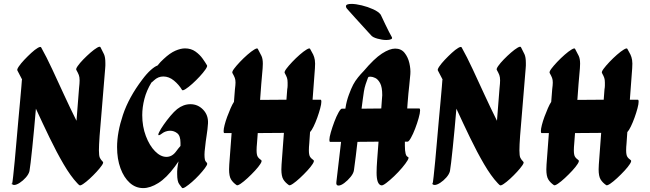

<svg xmlns="http://www.w3.org/2000/svg" viewBox="-20 -949 3333 984"><path d="M191 -706Q218 -658 247.5 -594.5Q277 -531 308.5 -462.5Q340 -394 372 -330Q375 -365 378 -406.5Q381 -448 385 -496Q388 -523 388 -537Q388 -554 384 -564.5Q380 -575 371 -591Q368 -596 378.5 -611Q389 -626 407 -644.5Q425 -663 444 -679.5Q463 -696 477.5 -704.5Q492 -713 495 -707Q506 -686 513 -671Q520 -656 520 -626Q520 -620 520 -613Q520 -606 519 -598Q509 -469 501.5 -385.5Q494 -302 490.5 -253Q487 -204 487 -178Q487 -150 492 -140Q497 -130 507 -120Q512 -116 502 -101.5Q492 -87 475 -68.5Q458 -50 439.5 -33Q421 -16 406 -6Q391 4 387 0Q386 -1 384 -2Q379 -7 376 -10Q342 -46 306 -107.5Q270 -169 234 -243.5Q198 -318 164 -392Q160 -342 155 -290Q150 -238 145.5 -193Q141 -148 137 -115.5Q133 -83 131 -72Q127 -56 112.5 -39.5Q98 -23 81 -12Q64 -1 52 -1Q45 -1 42 -6Q44 -14 47.5 -46Q51 -78 55.5 -124.5Q60 -171 64.5 -225.5Q69 -280 74 -333Q79 -386 83 -431Q87 -476 89.5 -504.5Q92 -533 92 -537Q92 -540 93 -542Q80 -568 69 -588Q66 -593 76.5 -608.5Q87 -624 104.5 -642.5Q122 -661 140.5 -678Q159 -695 173.5 -703.5Q188 -712 191 -706ZM40 -13Q40 -13 40 -12Q40 -11 42 -6Q41 -4 41 -4Q40 -4 40 -13Z M888 -390Q920 -415 956 -415Q994 -415 1021 -387Q1048 -359 1046 -317Q1044 -286 1039 -255Q1034 -224 1031 -193Q1028 -171 1028 -157Q1028 -127 1035 -120.5Q1042 -114 1042 -110Q1042 -103 1030 -87Q1018 -71 1000.5 -52Q983 -33 964 -16.5Q945 0 931 9Q917 18 913 14Q908 8 898 -6Q888 -20 888 -57Q888 -63 888 -70.5Q888 -78 889 -85Q890 -94 891.5 -103.5Q893 -113 895 -122Q886 -108 876 -95Q833 -37 791.5 -11Q750 15 714 15Q675 15 645 -12Q615 -39 597.5 -86.5Q580 -134 580 -195Q580 -270 610 -360Q640 -450 709 -541Q732 -572 753 -590.5Q774 -609 787 -613Q803 -633 819 -647Q851 -677 878.5 -689Q906 -701 928 -701Q959 -701 981.5 -685Q1004 -669 1018.5 -648.5Q1033 -628 1041 -614Q1044 -609 1033 -593Q1022 -577 1003.5 -557Q985 -537 965.5 -519.5Q946 -502 931 -492.5Q916 -483 913 -488Q897 -515 871.5 -536Q846 -557 817 -557Q790 -557 769 -537Q762 -530 756 -526Q731 -485 720 -442Q709 -399 709 -359Q709 -301 727.5 -252Q746 -203 774.5 -174Q803 -145 833 -145Q863 -145 884 -175Q895 -190 905 -201Q905 -209 905 -217Q905 -253 888.5 -266Q872 -279 852 -279Q840 -279 829 -275Q818 -271 812 -266Q799 -256 794 -256Q788 -256 795.5 -271.5Q803 -287 819 -310Q835 -333 853.5 -355Q872 -377 888 -390Z M1301 -699Q1313 -677 1320 -662.5Q1327 -648 1327 -622L1326 -599Q1322 -559 1319 -518.5Q1316 -478 1313 -437L1448 -438L1452 -491Q1454 -502 1454 -510.5Q1454 -519 1454 -526Q1454 -540 1451 -549.5Q1448 -559 1439 -575Q1436 -581 1447.5 -596.5Q1459 -612 1477.5 -631.5Q1496 -651 1516 -668.5Q1536 -686 1551 -695Q1566 -704 1569 -699Q1579 -682 1585 -669.5Q1591 -657 1593.5 -641.5Q1596 -626 1594 -599L1582 -438H1623Q1627 -438 1627 -428Q1627 -416 1621 -393.5Q1615 -371 1606 -346Q1597 -321 1587 -300.5Q1577 -280 1569 -272L1565 -214Q1564 -204 1563.5 -195.5Q1563 -187 1563 -179Q1563 -156 1568.5 -146.5Q1574 -137 1587 -128Q1592 -124 1582.5 -109Q1573 -94 1555 -74.5Q1537 -55 1517 -36.5Q1497 -18 1481.5 -7.5Q1466 3 1461 0Q1442 -13 1432 -29.5Q1422 -46 1422 -81L1423 -106L1435 -268L1301 -267Q1300 -254 1299 -240.5Q1298 -227 1297 -214Q1296 -204 1295.5 -195.5Q1295 -187 1295 -179Q1295 -156 1300.5 -146.5Q1306 -137 1319 -128Q1324 -124 1314.5 -109Q1305 -94 1287 -74.5Q1269 -55 1249 -36.5Q1229 -18 1213.5 -7.5Q1198 3 1193 0Q1174 -13 1164 -29.5Q1154 -46 1154 -81L1155 -106Q1158 -146 1161 -186.5Q1164 -227 1167 -267H1130Q1126 -267 1126 -277Q1126 -288 1131 -308Q1136 -328 1144.5 -351Q1153 -374 1162 -394.5Q1171 -415 1179 -427Q1181 -461 1184 -491Q1187 -514 1187 -526Q1187 -540 1183.5 -549.5Q1180 -559 1171 -575Q1168 -581 1179.5 -596.5Q1191 -612 1209.5 -631.5Q1228 -651 1248 -668.5Q1268 -686 1283 -695Q1298 -704 1301 -699Z M1934 1Q1910 -4 1910 -64Q1910 -91 1913 -130Q1916 -169 1920 -223L1812 -222Q1808 -186 1803.5 -149.5Q1799 -113 1794 -77Q1792 -61 1777 -42.5Q1762 -24 1744.5 -11Q1727 2 1715 2Q1701 2 1704 -17Q1710 -67 1716 -119.5Q1722 -172 1728 -222H1672Q1668 -222 1668 -232Q1668 -245 1675.5 -271Q1683 -297 1693.5 -325Q1704 -353 1715 -372.5Q1726 -392 1732 -392H1750Q1751 -395 1751 -398Q1756 -431 1768 -463.5Q1780 -496 1790 -515Q1800 -534 1815 -552.5Q1830 -571 1844 -585Q1898 -649 1937.5 -674.5Q1977 -700 2005 -700Q2036 -700 2053.5 -678Q2071 -656 2078 -625.5Q2085 -595 2083 -569Q2080 -534 2077.5 -511.5Q2075 -489 2073 -469Q2071 -449 2069 -421Q2068 -407 2067 -393H2129Q2133 -393 2133 -383Q2133 -370 2125.5 -343.5Q2118 -317 2107.5 -289.5Q2097 -262 2086 -242.5Q2075 -223 2069 -223H2055Q2055 -211 2055 -202Q2055 -150 2070 -145Q2078 -143 2069 -127.5Q2060 -112 2041 -89.5Q2022 -67 2000 -46Q1978 -25 1959.5 -11Q1941 3 1934 1ZM1845 -480Q1842 -460 1839 -438Q1836 -416 1833 -392L1934 -393L1937 -435L1939 -461Q1939 -503 1928 -523Q1917 -543 1903 -549.5Q1889 -556 1879 -556Q1875 -556 1872.5 -555.5Q1870 -555 1869 -555Q1867 -552 1866 -551Q1860 -536 1854 -517.5Q1848 -499 1845 -480ZM1987 -761Q1993 -752 1984.5 -748Q1976 -744 1960 -744Q1939 -744 1914 -751Q1889 -758 1881 -769Q1881 -769 1869 -782Q1857 -795 1839 -815Q1821 -835 1802.5 -855Q1784 -875 1771.5 -889.5Q1759 -904 1757 -906Q1753 -911 1753 -917Q1753 -929 1781 -929Q1803 -929 1834 -921.5Q1865 -914 1892.5 -901.5Q1920 -889 1931 -874Q1931 -874 1938 -859.5Q1945 -845 1954.5 -824.5Q1964 -804 1973.5 -786Q1983 -768 1987 -761Z M2346 -706Q2373 -658 2402.5 -594.5Q2432 -531 2463.5 -462.5Q2495 -394 2527 -330Q2530 -365 2533 -406.5Q2536 -448 2540 -496Q2543 -523 2543 -537Q2543 -554 2539 -564.5Q2535 -575 2526 -591Q2523 -596 2533.5 -611Q2544 -626 2562 -644.5Q2580 -663 2599 -679.5Q2618 -696 2632.5 -704.5Q2647 -713 2650 -707Q2661 -686 2668 -671Q2675 -656 2675 -626Q2675 -620 2675 -613Q2675 -606 2674 -598Q2664 -469 2656.5 -385.5Q2649 -302 2645.5 -253Q2642 -204 2642 -178Q2642 -150 2647 -140Q2652 -130 2662 -120Q2667 -116 2657 -101.5Q2647 -87 2630 -68.5Q2613 -50 2594.5 -33Q2576 -16 2561 -6Q2546 4 2542 0Q2541 -1 2539 -2Q2534 -7 2531 -10Q2497 -46 2461 -107.5Q2425 -169 2389 -243.5Q2353 -318 2319 -392Q2315 -342 2310 -290Q2305 -238 2300.5 -193Q2296 -148 2292 -115.5Q2288 -83 2286 -72Q2282 -56 2267.5 -39.5Q2253 -23 2236 -12Q2219 -1 2207 -1Q2200 -1 2197 -6Q2199 -14 2202.5 -46Q2206 -78 2210.5 -124.5Q2215 -171 2219.5 -225.5Q2224 -280 2229 -333Q2234 -386 2238 -431Q2242 -476 2244.5 -504.5Q2247 -533 2247 -537Q2247 -540 2248 -542Q2235 -568 2224 -588Q2221 -593 2231.5 -608.5Q2242 -624 2259.5 -642.5Q2277 -661 2295.5 -678Q2314 -695 2328.5 -703.5Q2343 -712 2346 -706ZM2195 -13Q2195 -13 2195 -12Q2195 -11 2197 -6Q2196 -4 2196 -4Q2195 -4 2195 -13Z M2927 -699Q2939 -677 2946 -662.5Q2953 -648 2953 -622L2952 -599Q2948 -559 2945 -518.5Q2942 -478 2939 -437L3074 -438L3078 -491Q3080 -502 3080 -510.5Q3080 -519 3080 -526Q3080 -540 3077 -549.5Q3074 -559 3065 -575Q3062 -581 3073.5 -596.5Q3085 -612 3103.5 -631.5Q3122 -651 3142 -668.5Q3162 -686 3177 -695Q3192 -704 3195 -699Q3205 -682 3211 -669.5Q3217 -657 3219.5 -641.5Q3222 -626 3220 -599L3208 -438H3249Q3253 -438 3253 -428Q3253 -416 3247 -393.5Q3241 -371 3232 -346Q3223 -321 3213 -300.5Q3203 -280 3195 -272L3191 -214Q3190 -204 3189.5 -195.5Q3189 -187 3189 -179Q3189 -156 3194.5 -146.5Q3200 -137 3213 -128Q3218 -124 3208.5 -109Q3199 -94 3181 -74.5Q3163 -55 3143 -36.5Q3123 -18 3107.5 -7.5Q3092 3 3087 0Q3068 -13 3058 -29.5Q3048 -46 3048 -81L3049 -106L3061 -268L2927 -267Q2926 -254 2925 -240.5Q2924 -227 2923 -214Q2922 -204 2921.5 -195.5Q2921 -187 2921 -179Q2921 -156 2926.5 -146.5Q2932 -137 2945 -128Q2950 -124 2940.5 -109Q2931 -94 2913 -74.5Q2895 -55 2875 -36.5Q2855 -18 2839.5 -7.5Q2824 3 2819 0Q2800 -13 2790 -29.5Q2780 -46 2780 -81L2781 -106Q2784 -146 2787 -186.5Q2790 -227 2793 -267H2756Q2752 -267 2752 -277Q2752 -288 2757 -308Q2762 -328 2770.5 -351Q2779 -374 2788 -394.5Q2797 -415 2805 -427Q2807 -461 2810 -491Q2813 -514 2813 -526Q2813 -540 2809.5 -549.5Q2806 -559 2797 -575Q2794 -581 2805.5 -596.5Q2817 -612 2835.5 -631.5Q2854 -651 2874 -668.5Q2894 -686 2909 -695Q2924 -704 2927 -699Z"/></svg>

Font: Ga Maamli
Style: Regular
Weight: 400
Designer: Afotey Clement Nii Odai, Ama Asantewa Diaka, David Abbey-Thompson
Foundry: Sorkin Type Co.
Version: Version 1.000; ttfautohint (v1.8.4.7-5d5b)